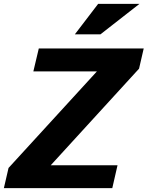

<svg xmlns="http://www.w3.org/2000/svg" viewBox="-39 -970 761 990"><path d="M-19 0 5 -104 513 -659 554 -602H133L161 -720H702L678 -616L177 -68L136 -118H567L540 0ZM479 -793H347L467 -950H680Z"/></svg>

Font: Instrument Sans
Style: Bold Italic
Weight: 700
Italic angle: -13°
Designer: Rodrigo Fuenzalida
Foundry: fragTYPE
Version: Version 1.000;gftools[0.9.28]